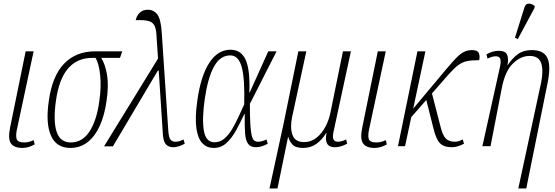

<svg xmlns="http://www.w3.org/2000/svg" viewBox="-20 -826 3139 1085"><path d="M107 10Q59 10 41.5 -16Q24 -42 37 -105L125 -536H170L77 -101Q68 -63 73.5 -42Q79 -21 117 -21Q127 -21 140 -23.5Q153 -26 170 -34L176 -10Q160 -1 142.5 4.5Q125 10 107 10Z M377 10Q299 10 268 -59.5Q237 -129 256 -257Q275 -396 342 -466Q409 -536 519 -536H671L658 -499H552Q575 -462 585 -402.5Q595 -343 582 -255Q571 -176 544.5 -116.5Q518 -57 476 -23.5Q434 10 377 10ZM380 -21Q445 -21 485.5 -82.5Q526 -144 541 -253Q553 -335 546 -401.5Q539 -468 520 -499H502Q416 -499 364.5 -439Q313 -379 296 -256Q280 -142 300 -81.5Q320 -21 380 -21Z M568 1 873 -495 865 -614Q864 -656 854.5 -678Q845 -700 820.5 -707Q796 -714 747 -712Q752 -737 769.5 -754Q787 -771 815 -771Q848 -771 868.5 -745Q889 -719 894 -642L931 -87Q934 -48 944 -36.5Q954 -25 970 -25Q985 -25 996.5 -29Q1008 -33 1017 -38L1024 -14Q1012 -7 994 -0.5Q976 6 960 6Q931 6 916.5 -11.5Q902 -29 900 -73L877 -427H872L618 1Z M1187 10Q1150 10 1124.5 -15.5Q1099 -41 1090 -99.5Q1081 -158 1095 -257Q1114 -395 1162 -470Q1210 -545 1283 -545Q1342 -545 1368 -488.5Q1394 -432 1389 -303H1391L1496 -536H1543L1392 -239Q1392 -169 1394.5 -126.5Q1397 -84 1402 -62Q1407 -40 1416 -32.5Q1425 -25 1437 -25Q1450 -25 1462 -28.5Q1474 -32 1486 -38L1493 -14Q1479 -6 1461.5 0Q1444 6 1427 6Q1396 6 1382 -13Q1368 -32 1365 -73Q1362 -114 1363 -182H1361Q1339 -135 1315 -91Q1291 -47 1260.5 -18.5Q1230 10 1187 10ZM1192 -22Q1223 -22 1247.5 -42.5Q1272 -63 1291.5 -96Q1311 -129 1328 -166Q1345 -203 1360 -236Q1364 -381 1346 -447Q1328 -513 1281 -513Q1224 -513 1189 -449Q1154 -385 1137 -266Q1121 -154 1132 -88Q1143 -22 1192 -22Z M1503 239 1584 -134 1666 -536H1711L1631 -166Q1618 -106 1632.5 -64.5Q1647 -23 1698 -23Q1738 -23 1768.5 -47.5Q1799 -72 1819.5 -111Q1840 -150 1848 -193L1918 -536H1963L1864 -78Q1853 -25 1889 -25Q1897 -25 1908.5 -27.5Q1920 -30 1936 -38L1942 -14Q1925 -5 1907.5 0.5Q1890 6 1872 6Q1809 6 1825 -74H1823Q1800 -36 1768 -13Q1736 10 1692 10Q1648 10 1630.5 -11.5Q1613 -33 1609 -53H1608L1548 239Z M2097 10Q2049 10 2031.5 -16Q2014 -42 2027 -105L2115 -536H2160L2067 -101Q2058 -63 2063.5 -42Q2069 -21 2107 -21Q2117 -21 2130 -23.5Q2143 -26 2160 -34L2166 -10Q2150 -1 2132.5 4.5Q2115 10 2097 10Z M2229 0 2339 -536H2384L2315 -212L2505 -439Q2537 -477 2559.5 -500Q2582 -523 2602.5 -533Q2623 -543 2648 -543Q2678 -543 2685.5 -526.5Q2693 -510 2688 -486Q2644 -486 2617 -480Q2590 -474 2567 -456Q2544 -438 2512 -402L2421 -298L2469 -112Q2481 -62 2499 -43.5Q2517 -25 2549 -25Q2562 -25 2571.5 -28Q2581 -31 2595 -38L2602 -14Q2586 -5 2568 0.5Q2550 6 2534 6Q2489 6 2466.5 -16.5Q2444 -39 2429 -102L2389 -261L2304 -164L2269 0Z M2909 239 3038 -360Q3052 -429 3038 -469.5Q3024 -510 2973 -510Q2922 -510 2878 -466.5Q2834 -423 2816 -330L2752 0H2706L2806 -451Q2812 -481 2806.5 -494.5Q2801 -508 2782 -508Q2773 -508 2762.5 -505.5Q2752 -503 2735 -495L2729 -519Q2765 -539 2798 -539Q2835 -539 2845 -518Q2855 -497 2848 -458H2849Q2876 -498 2907 -520.5Q2938 -543 2985 -543Q3052 -543 3073 -499Q3094 -455 3075 -360L2954 239ZM2906 -605 2890 -613 2944 -785Q2951 -807 2969.5 -805.5Q2988 -804 3002 -792L3000 -780Z"/></svg>

Font: Noto Serif ExtraCondensed ExtraLight
Style: Italic
Weight: 200
Width: 2
Italic angle: -12°
Designer: Monotype Design Team
Foundry: Monotype Imaging Inc.
Version: Version 2.014; ttfautohint (v1.8.4.7-5d5b)